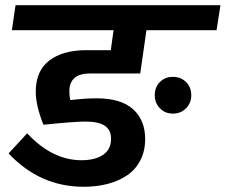

<svg xmlns="http://www.w3.org/2000/svg" viewBox="-20 -712 872 742"><path d="M832 -691.9 816.9 -595.2H545.9L522 -428.2H329.1Q248 -428.2 248 -358.9Q248 -340.3 252 -325.2Q307.6 -332 354 -332Q447.8 -332 494.4 -289.8Q541 -247.6 541 -174.8Q541 -128.9 522.7 -93Q504.4 -57.1 471.9 -34.9Q439.5 -12.7 396.7 -1.5Q354 9.8 303.2 9.8Q134.3 9.8 13.2 -119.1L85 -196.8Q182.1 -92.8 294.9 -92.8Q347.2 -92.8 378.2 -113.5Q409.2 -134.3 409.2 -175.8Q409.2 -209.5 385.3 -225.8Q361.3 -242.2 310.1 -242.2Q267.6 -242.2 147.9 -230Q118.2 -303.2 118.2 -357.9Q118.2 -438 170.4 -478Q222.7 -518.1 314 -518.1H408.2L418.9 -595.2H25.9L40 -691.9ZM647.9 -415Q678.7 -415 699 -395Q719.2 -375 719.2 -344.2Q719.2 -314 699 -293.5Q678.7 -272.9 647.9 -272.9Q618.2 -272.9 598.1 -293.5Q578.1 -314 578.1 -344.2Q578.1 -375 597.9 -395Q617.7 -415 647.9 -415Z"/></svg>

Font: FiraGO SemiBold
Style: Italic
Weight: 600
Italic angle: -8°
Designer: bBox Type GmbH
Foundry: bBox Type GmbH
Version: Version 1.001;PS 001.001;hotconv 1.0.88;makeotf.lib2.5.64775